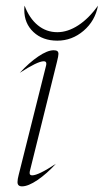

<svg xmlns="http://www.w3.org/2000/svg" viewBox="-20 -654 367 680"><path d="M42 -9Q42 -19 46 -34L143 -421Q144 -424 144 -429Q144 -437 135 -437Q113 -437 50 -396Q83 -432 115.5 -454Q148 -476 170 -476Q179 -476 183 -473Q187 -470 187 -463Q187 -456 182 -436L86 -49Q85 -46 85 -41Q85 -33 94 -33Q116 -33 178 -74Q146 -39 113 -16.5Q80 6 58 6Q42 6 42 -9ZM66 -619Q66 -629 67 -634Q84 -589 114 -564.5Q144 -540 183 -540Q220 -540 257.5 -564.5Q295 -589 327 -634Q317 -580 276 -545Q235 -510 183 -510Q131 -510 98.5 -540.5Q66 -571 66 -619Z"/></svg>

Font: Srisakdi
Style: Regular
Weight: 400
Designer: Cadson Demak Co.,Ltd.
Foundry: Cadson Demak Co.,Ltd.
Version: Version 1.000